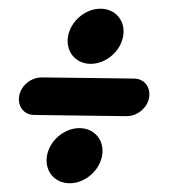

<svg xmlns="http://www.w3.org/2000/svg" viewBox="-20 -368 385 437"><path d="M222.6 -190 74.7 -191.8C51.1 -191.8 27.9 -173.6 23.7 -150C19.5 -126.4 34.2 -106.4 57.8 -106.4L120.4 -105.5L268.3 -103.6C291.9 -103.6 315.1 -121.8 319.3 -145.5C323.4 -169.1 308.8 -189.1 285.2 -189.1ZM134.9 -285.5C128.8 -250.9 152 -222.7 186.5 -222.7C221.1 -222.7 254.2 -250.9 260.3 -285.5C266.4 -320 243.2 -348.2 208.7 -348.2C174.1 -348.2 141 -320 134.9 -285.5ZM86.9 -13.6C80.9 20.9 104.1 49.1 138.6 49.1C173.2 49.1 206.3 20.9 212.4 -13.6C218.5 -48.2 195.3 -76.4 160.7 -76.4C126.2 -76.4 93 -48.2 86.9 -13.6Z"/></svg>

Font: TudorRose
Style: Oblique
Weight: 500
Italic angle: 10°
Version: Version 001.000